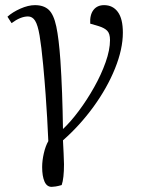

<svg xmlns="http://www.w3.org/2000/svg" viewBox="-20 -541 552 747"><path d="M181 186Q162 186 153 165Q144 144 144 109Q144 84 150.5 55.5Q157 27 168 8Q166 -39 163.5 -81.5Q161 -124 157.5 -173.5Q154 -223 148 -288Q141 -362 134 -403Q127 -444 116.5 -460.5Q106 -477 89 -477Q60 -477 25 -451L9 -476Q29 -494 59.5 -507.5Q90 -521 116 -521Q150 -521 169.5 -503Q189 -485 199 -438Q209 -391 215 -306Q219 -247 221.5 -179Q224 -111 225 -39Q255 -67 287 -110Q319 -153 346.5 -202Q374 -251 391 -299Q408 -347 408 -385Q408 -410 397.5 -421Q387 -432 365 -439L331 -449Q329 -483 343.5 -502Q358 -521 385 -521Q419 -521 438.5 -494.5Q458 -468 458 -414Q458 -350 427.5 -274.5Q397 -199 344 -126Q291 -53 225 5Q226 27 227.5 55.5Q229 84 229 98Q229 153 220 179Q206 183 196.5 184.5Q187 186 181 186Z"/></svg>

Font: Literata 36pt Light
Style: Italic
Weight: 300
Italic angle: -2°
Designer: Latin by Veronika Burian and Jose Scaglione. Greek by Irene Vlachou. Cyrillic by Vera Evstafieva
Foundry: TypeTogether
Version: Version 3.002